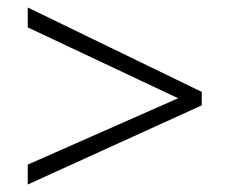

<svg xmlns="http://www.w3.org/2000/svg" viewBox="-20 -614 612 512"><path d="M54 -122 518 -333V-369L54 -594V-541L455 -352L54 -175Z"/></svg>

Font: Noto Sans Malayalam Light
Style: Regular
Weight: 300
Designer: Jelle Bosma - Monotype Design Team
Foundry: Monotype Imaging Inc.
Version: Version 2.104